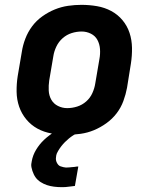

<svg xmlns="http://www.w3.org/2000/svg" viewBox="-20 -548 640 792"><path d="M257 8Q224 8 192.5 2.5Q161 -3 134.5 -17.5Q108 -32 88.5 -55.5Q69 -79 59 -108Q49 -137 48.5 -169.5Q48 -202 53 -234L70 -334Q74 -361 84.5 -388.5Q95 -416 112.5 -439.5Q130 -463 154.5 -480.5Q179 -498 206 -509Q233 -520 261 -524Q289 -528 316 -528Q349 -528 380.5 -522.5Q412 -517 439 -502.5Q466 -488 485.5 -464.5Q505 -441 514.5 -412Q524 -383 524.5 -350.5Q525 -318 520 -286L504 -186Q499 -159 489 -131.5Q479 -104 461 -80.5Q443 -57 418.5 -39.5Q394 -22 367.5 -11Q341 0 312.5 4Q284 8 257 8ZM257 -102Q278 -102 298.5 -108.5Q319 -115 335.5 -129.5Q352 -144 361 -164Q370 -184 373 -204L390 -304Q394 -325 392.5 -345.5Q391 -366 382 -383Q373 -400 355 -409Q337 -418 317 -418Q296 -418 275.5 -411.5Q255 -405 238.5 -390.5Q222 -376 212.5 -356Q203 -336 200 -316L183 -216Q180 -195 181 -174.5Q182 -154 191.5 -137Q201 -120 219 -111Q237 -102 257 -102ZM233 224Q218 224 202.5 222Q187 220 173.5 215.5Q160 211 147.5 203Q135 195 127 184Q119 173 113.5 156.5Q108 140 109 129L111 117Q113 105 117.5 93Q122 81 129 69.5Q136 58 144 48Q152 38 161.5 29Q171 20 183.5 10.5Q196 1 203 -3L212 -8H303L302 0Q292 4 282.5 10Q273 16 264.5 23Q256 30 248 38Q240 46 233 55Q226 64 219.5 75Q213 86 212 93L211 101Q210 107 211 112.5Q212 118 214.5 123Q217 128 220.5 132Q224 136 229.5 138Q235 140 241.5 141.5Q248 143 251 143H256Q261 143 266 142.5Q271 142 276 141.5Q281 141 287.5 140.5Q294 140 297 139H303L289 219Q283 220 277 220.5Q271 221 264.5 222Q258 223 251 223.5Q244 224 240 224Z"/></svg>

Font: Iosevka Aile Extrabold
Style: Italic
Weight: 800
Italic angle: -9°
Designer: Belleve Invis
Foundry: Belleve Invis
Version: Version 31.1.0; ttfautohint (v1.8.4)